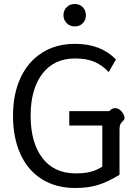

<svg xmlns="http://www.w3.org/2000/svg" viewBox="-20 -929 687 959"><path d="M45 0ZM45 -351Q45 -459 82.5 -540Q120 -621 190 -665.5Q260 -710 355 -710Q484 -710 559 -632L523 -569Q490 -604 451 -620.5Q412 -637 355 -637Q250 -637 191.5 -560.5Q133 -484 133 -351Q133 -217 191.5 -140Q250 -63 358 -63Q403 -63 433.5 -71Q464 -79 491 -97V-302H326V-374H526Q540 -389 555 -389Q573 -389 587.5 -372Q602 -355 602 -339Q602 -332 594.5 -325Q587 -318 582 -310Q577 -302 577 -283V-56Q518 -20 469 -5Q420 10 356 10Q259 10 188.5 -34.5Q118 -79 81.5 -160.5Q45 -242 45 -351ZM297 -853Q297 -877 313 -893Q329 -909 354 -909Q378 -909 393.5 -893Q409 -877 409 -853Q409 -829 393.5 -813Q378 -797 354 -797Q329 -797 313 -813.5Q297 -830 297 -853Z"/></svg>

Font: Niramit
Style: Regular
Weight: 400
Version: Version 1.000; ttfautohint (v1.6)